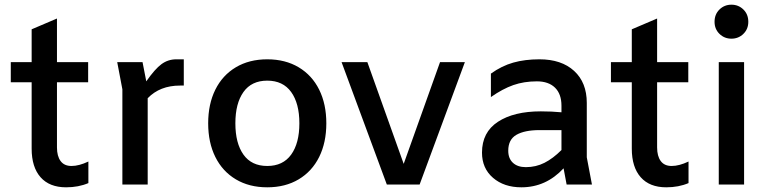

<svg xmlns="http://www.w3.org/2000/svg" viewBox="-20 -787 3280 819"><path d="M223 -522H356V-436H223V-158Q223 -121 238.5 -100Q254 -79 285 -79Q317 -79 357 -98V-6Q315 12 262 12Q191 12 153 -31Q115 -74 115 -153V-436H26V-522H115V-662L223 -708Z M764 -534V-422H748Q662 -422 610 -368V0H502V-406L480 -522H588L604 -440Q641 -493 669 -513.5Q697 -534 732 -534Z M868 -261Q868 -343 898.5 -404.5Q929 -466 986 -500Q1043 -534 1120 -534Q1197 -534 1254 -500Q1311 -466 1341.5 -404.5Q1372 -343 1372 -261Q1372 -179 1341.5 -117.5Q1311 -56 1254 -22Q1197 12 1120 12Q1043 12 986 -22Q929 -56 898.5 -117.5Q868 -179 868 -261ZM1257 -261Q1257 -346 1222 -394.5Q1187 -443 1120 -443Q1053 -443 1018.5 -394.5Q984 -346 984 -261Q984 -176 1018.5 -127.5Q1053 -79 1120 -79Q1187 -79 1222 -127.5Q1257 -176 1257 -261Z M1963 -522 1770 0H1630L1437 -522H1547L1702 -88L1857 -522Z M2397 0 2384 -69Q2309 12 2204 12Q2130 12 2083 -28.5Q2036 -69 2036 -136Q2036 -223 2104 -267.5Q2172 -312 2287 -312Q2334 -312 2375 -308V-336Q2375 -386 2347.5 -413Q2320 -440 2270 -440Q2215 -440 2169.5 -424Q2124 -408 2074 -373V-473Q2120 -506 2169.5 -520Q2219 -534 2281 -534Q2375 -534 2429 -484.5Q2483 -435 2483 -348V-116L2505 0ZM2375 -147V-232H2281Q2218 -232 2183 -212Q2148 -192 2148 -144Q2148 -111 2168 -92.5Q2188 -74 2223 -74Q2266 -74 2302.5 -92.5Q2339 -111 2375 -147Z M2783 -522H2916V-436H2783V-158Q2783 -121 2798.5 -100Q2814 -79 2845 -79Q2877 -79 2917 -98V-6Q2875 12 2822 12Q2751 12 2713 -31Q2675 -74 2675 -153V-436H2586V-522H2675V-662L2783 -708Z M3028 -694Q3028 -726 3049 -746.5Q3070 -767 3100 -767Q3130 -767 3151 -746.5Q3172 -726 3172 -694Q3172 -663 3151 -642.5Q3130 -622 3100 -622Q3070 -622 3049 -642.5Q3028 -663 3028 -694ZM3154 -522V0H3046V-522Z"/></svg>

Font: Amiko SemiBold
Style: Regular
Weight: 600
Designer: Pablo Impallari, Rodrigo Fuenzalida, Andres Torresi
Foundry: Impallari Type
Version: Version 1.001; ttfautohint (v1.3)